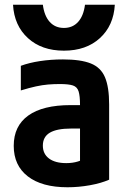

<svg xmlns="http://www.w3.org/2000/svg" viewBox="-20 -781 540 811"><path d="M265 10Q157 10 97.5 -36Q38 -82 38 -165Q38 -249 99.5 -293Q161 -337 278 -337H379V-238H280Q220 -238 190.5 -220.5Q161 -203 161 -166Q161 -131 187 -111.5Q213 -92 260 -92Q287 -92 309.5 -99Q332 -106 350 -119L318 -53V-337Q318 -376 312 -395Q306 -414 288 -420Q270 -426 233 -426Q207 -426 183 -424Q159 -422 131.5 -416Q104 -410 68 -399V-503Q103 -516 149 -523Q195 -530 246 -530Q321 -530 363.5 -513Q406 -496 423.5 -454.5Q441 -413 441 -340V-22Q407 -7 359.5 1.5Q312 10 265 10ZM250 -567Q156 -567 98 -620Q40 -673 35 -761H161Q167 -714 190 -688.5Q213 -663 250 -663Q287 -663 310 -688.5Q333 -714 339 -761H465Q460 -673 402 -620Q344 -567 250 -567Z"/></svg>

Font: M PLUS Code Latin SemiBold
Style: Regular
Weight: 600
Designer: Coji Morishita
Foundry: UNDERFOREST DESIGN
Version: Version 1.002; ttfautohint (v1.8.3)